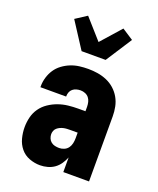

<svg xmlns="http://www.w3.org/2000/svg" viewBox="-145 -865 790 961"><g transform="rotate(20 250.0 -385.0)"><path d="M185 8Q156 8 128 -2.5Q100 -13 81.5 -35.5Q63 -58 55.5 -87Q48 -116 48 -145Q48 -172 54.5 -198.5Q61 -225 76.5 -247Q92 -269 115 -284.5Q138 -300 163.5 -309Q189 -318 215.5 -321Q242 -324 269 -324H307V-347Q307 -360 304 -372.5Q301 -385 293.5 -394.5Q286 -404 274 -409Q262 -414 249 -414Q238 -414 227 -411Q216 -408 207.5 -401Q199 -394 195 -383.5Q191 -373 191 -362V-360H54V-366Q54 -389 61 -412.5Q68 -436 81 -455.5Q94 -475 113.5 -489.5Q133 -504 155.5 -513Q178 -522 201.5 -525Q225 -528 249 -528Q274 -528 299 -524Q324 -520 347.5 -510Q371 -500 390 -483Q409 -466 421.5 -444Q434 -422 439 -397Q444 -372 444 -347V0H307V-78Q300 -60 288.5 -43Q277 -26 261 -14.5Q245 -3 225 2.5Q205 8 185 8ZM246 -106Q259 -106 272 -111.5Q285 -117 293 -128Q301 -139 304 -152.5Q307 -166 307 -180V-210H269Q260 -210 250.5 -209.5Q241 -209 232 -207Q223 -205 214.5 -201Q206 -197 199 -191Q192 -185 188.5 -176Q185 -167 185 -158Q185 -147 189.5 -136Q194 -125 203 -118Q212 -111 223 -108.5Q234 -106 246 -106ZM186 -600 96 -739 156 -778 250 -672 344 -778 404 -739 314 -600Z"/></g></svg>

Font: Iosevka Term Curly Heavy
Style: Regular
Weight: 900
Designer: Belleve Invis
Foundry: Belleve Invis
Version: Version 32.3.0